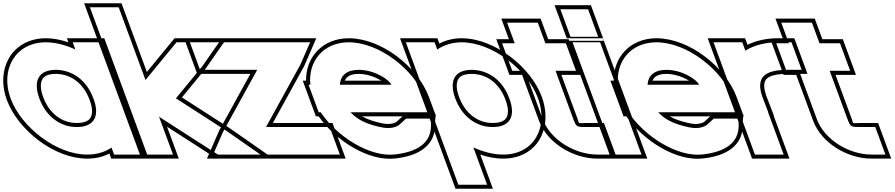

<svg xmlns="http://www.w3.org/2000/svg" viewBox="-198 -889 5521 1185"><path d="M-132.4 -281C-198 -459 -104.3 -627 83.9 -628C142.6 -628 205.8 -611.6 266.9 -583.8L250.7 -628H428.2L459.5 -543L554.8 -284.5L556.1 -281L652.4 -20L683.7 65H506.2L490.3 21.9C449.8 49.3 398.7 65.3 339.5 65C149.7 65 -67.5 -105 -132.4 -281ZM45.1 -281C86.4 -169 175.9 -104 276.8 -105C377.4 -105 420 -165.8 380.8 -275.2L378.6 -281C337 -394 249.3 -457 146.6 -458C44.2 -458 3.5 -394 45.1 -281ZM-155.8 -272.3C-87.3 -86.6 136.8 90 339.4 90C390.9 90.3 437.6 78.8 477.2 58.7L488.8 90H719.6L445.6 -653H214.8L224.1 -627.8C176.6 -644 129.9 -653 83.8 -653C47.3 -652.8 13.9 -646.8 -16.3 -635.8C-156.7 -584.4 -213.3 -428.2 -155.8 -272.3ZM68.6 -289.7C58.5 -317 54 -340.3 54 -359C53.8 -407.3 79.6 -433 146.5 -433C237.9 -432.1 316.5 -377.1 355.2 -272.3L357.3 -266.6C366.2 -241.7 370.2 -220 370.2 -202.9C370.2 -155.4 344.2 -130 276.7 -130C187.4 -129.1 106.9 -185.8 68.6 -289.7Z M700 -395.2 871.4 -604 891.3 -628H1153.9L1052.1 -482L887.8 -282L1200 -81L1409.5 65H1146.9L1109.3 41L783.6 -168.6L838.4 -20L869.7 65H692.2L660.9 -20L595.6 -197L532.9 -367L388.3 -759L357 -844H534.5L565.8 -759ZM708.4 -444.8 551.9 -869H321.1L674.8 90H905.6L832.9 -107.1L1095.8 62.1L1139.6 90H1489.1L1213.9 -101.8L924.9 -287.8L1072 -466.9L1201.8 -653H879.6L852.1 -619.9Z M1133.1 -458H1036.5L973.9 -628H1070.4H1530.4H1624H1716L1655.8 -490L1443.8 -105H1746.3H1836.8L1899.5 65H1809H1303H1209.4H1117.4L1177.5 -73L1389.5 -458ZM1019.1 -433H1347.2L1155.1 -84L1079.3 90H1935.4L1854.3 -130H1486.1L1678.3 -479L1754.1 -653H938Z M1899.8 -366H2217.3C2207 -394 2119.3 -457 2016.6 -458C1944.5 -458 1903.1 -425.5 1899.8 -366ZM1781.7 -196H1769L1737.6 -281L1706.3 -366H1717.5C1702.4 -509.5 1796 -627.2 1953.9 -628C2143.7 -628 2360.8 -458 2426.1 -281L2457.5 -196H2372.5H1965.5C2012 -144.9 2077 -119.9 2152.9 -104H2154C2200.7 -93 2244.1 -100 2267.7 -120L2308.2 -157H2463.9L2461.5 -128C2468.1 -29 2407.9 45 2241.3 64C2084.9 83.4 1879.5 -47.4 1781.7 -196ZM1930.2 -391C1940.5 -416.4 1965.4 -433 2016.5 -433C2070.5 -432.5 2122.6 -411.7 2155.4 -391ZM2489.3 -182 2449.6 -289.6C2380.7 -476.3 2156.8 -653 1953.8 -653C1791.3 -652.1 1688.8 -535.2 1690.9 -391H1670.4L1751.5 -171H1768.5C1873.7 -20.6 2077.8 109.4 2244.3 88.8C2417 69.1 2492.9 -13.8 2486.6 -127.8L2490 -171H2493.3L2490.6 -178.3L2490.9 -182ZM2286.4 -171 2251.3 -138.8C2236.3 -126.4 2201.2 -118.6 2159.8 -128.3L2157 -129H2155.5C2109.1 -138.9 2068.8 -152.3 2036.5 -171Z M2500.6 -583.4C2541.3 -611.2 2592.4 -627.7 2650.9 -628C2840.7 -628 3059.2 -457 3122.8 -282C3188 -105 3098.9 66 2906.5 65C2847.7 65 2784.6 48.7 2723.5 20.9L2777 166L2808.3 251H2630.8L2599.5 166L2434.3 -282L2338 -543L2306.7 -628H2484.2ZM2611.8 -282C2653.4 -169 2742.9 -104 2843.8 -105C2946.1 -105 2988.4 -168 2945.3 -282C2904 -394 2816.3 -457 2713.6 -458C2611.2 -458 2570.5 -394 2611.8 -282ZM2513.6 -620.3 2501.6 -653H2270.8L2613.4 276H2844.2L2766.3 64.9C2813.6 81 2860.6 90 2906.4 90C2944.1 90.2 2979 84.2 3009.9 72.8C3150.8 21 3202.9 -136.8 3146.2 -290.6C3079.1 -475.4 2853.7 -653 2650.8 -653C2599.6 -652.7 2553.3 -640.9 2513.6 -620.3ZM2635.2 -290.6C2625.3 -317.5 2620.9 -340.4 2620.8 -358.8C2620.6 -407.1 2646.4 -433 2713.5 -433C2804.9 -432.1 2883.5 -377.1 2921.8 -273.2C2932.4 -245.3 2937 -221.9 2937.1 -203.2C2937.2 -155.4 2911.2 -130 2843.7 -130C2754.4 -129.1 2673.9 -185.7 2635.2 -290.6Z M3230.7 -452 3341.3 -152C3359.8 -105 3359.8 -105 3427 -105H3512L3574.7 65H3489.7C3348.9 65 3199.2 -27 3152.5 -151L3152.1 -152L3041.5 -452H2963.5L2900.8 -622H2978.8L2963.3 -664L2932 -749H3121.2L3152.5 -664L3168 -622H3209.4H3294.4L3357.1 -452H3272.1ZM3266.6 -427H3392.9L3311.8 -647H3185.4L3138.6 -774H2896.1L2943 -647H2865L2946.1 -427H3024.1L3129.1 -142.3C3180.4 -6.2 3339.4 90 3489.7 90H3610.6L3529.5 -130H3427C3360.6 -130 3381 -119.6 3364.7 -160.9Z M3408.1 -662H3409.1H3494.1L3431.4 -832H3346.4H3345.4H3260.4L3323.1 -662ZM3367 -543 3335.7 -628H3505.7L3537 -543L3729.9 -20L3761.2 65H3591.2L3559.9 -20ZM3305.7 -637 3224.6 -857H3448.9L3530 -637ZM3299.8 -653 3573.8 90H3797.1L3523.1 -653Z M3798.8 -366H4116.3C4106 -394 4018.3 -457 3915.6 -458C3843.5 -458 3802.1 -425.5 3798.8 -366ZM3680.7 -196H3668L3636.6 -281L3605.3 -366H3616.5C3601.4 -509.5 3695 -627.2 3852.9 -628C4042.7 -628 4259.8 -458 4325.1 -281L4356.5 -196H4271.5H3864.5C3911 -144.9 3976 -119.9 4051.9 -104H4053C4099.7 -93 4143.1 -100 4166.7 -120L4207.2 -157H4362.9L4360.5 -128C4367.1 -29 4306.9 45 4140.3 64C3983.9 83.4 3778.5 -47.4 3680.7 -196ZM3829.2 -391C3839.5 -416.4 3864.4 -433 3915.5 -433C3969.5 -432.5 4021.6 -411.7 4054.4 -391ZM4388.3 -182 4348.6 -289.6C4279.7 -476.3 4055.8 -653 3852.8 -653C3690.3 -652.1 3587.8 -535.2 3589.9 -391H3569.4L3650.5 -171H3667.5C3772.7 -20.6 3976.8 109.4 4143.3 88.8C4316 69.1 4391.9 -13.8 4385.6 -127.8L4389 -171H4392.3L4389.6 -178.3L4389.9 -182ZM4185.4 -171 4150.3 -138.8C4135.3 -126.4 4100.2 -118.6 4058.8 -128.3L4056 -129H4054.5C4008.1 -138.9 3967.8 -152.3 3935.5 -171Z M4402.1 -576.6C4456 -609.8 4527 -628 4602.2 -628H4687.2L4749.8 -458H4664.8C4518.4 -458 4464.5 -410.5 4508.2 -288.9L4510.4 -283L4543.2 -197H4542.1L4607.4 -20L4638.7 65H4461.2L4429.9 -20L4333.6 -281C4333.2 -282.2 4332.7 -283.4 4332.3 -284.6L4237 -543L4205.7 -628H4383.2ZM4415.5 -612.5 4400.6 -653H4169.8L4308.8 -276C4309.3 -274.8 4309.7 -273.5 4310.2 -272.4L4443.8 90H4674.6L4578 -172H4579.6L4533.8 -291.8L4531.7 -297.5C4522.6 -322.7 4518.5 -343.7 4518.5 -359.7C4518.3 -407 4551.5 -433 4664.8 -433H4785.7L4704.6 -653H4602.2C4534.4 -653 4468.6 -638.5 4415.5 -612.5Z M4922.7 -452 5033.3 -152C5051.8 -105 5051.8 -105 5119 -105H5204L5266.7 65H5181.7C5040.9 65 4891.2 -27 4844.5 -151L4844.1 -152L4733.5 -452H4655.5L4592.8 -622H4670.8L4655.3 -664L4624 -749H4813.2L4844.5 -664L4860 -622H4901.4H4986.4L5049.1 -452H4964.1ZM4958.6 -427H5084.9L5003.8 -647H4877.4L4830.6 -774H4588.1L4635 -647H4557L4638.1 -427H4716.1L4821.1 -142.3C4872.4 -6.2 5031.4 90 5181.7 90H5302.6L5221.5 -130H5119C5052.6 -130 5073 -119.6 5056.7 -160.9Z"/></svg>

Font: Nordica Plus
Style: NordicaClassicBkExtOpOblOl
Weight: 900
Version: Version 1.01